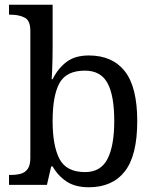

<svg xmlns="http://www.w3.org/2000/svg" viewBox="-20 -780 654 810"><path d="M355 10Q297 10 260.5 -14.5Q224 -39 202 -78H196L178 0H18V-42H26Q49 -42 67.5 -47Q86 -52 97 -67.5Q108 -83 108 -114V-650Q108 -694 83.5 -706Q59 -718 26 -718H18V-760H202V-576Q202 -559 201.5 -532.5Q201 -506 200 -481.5Q199 -457 198 -446H202Q225 -492 261 -519Q297 -546 355 -546Q454 -546 506.5 -479.5Q559 -413 559 -269Q559 -124 506.5 -57Q454 10 355 10ZM339 -54Q405 -54 433.5 -109.5Q462 -165 462 -270Q462 -377 433.5 -429.5Q405 -482 338 -482Q260 -482 231 -429.5Q202 -377 202 -269Q202 -165 231 -109.5Q260 -54 339 -54Z"/></svg>

Font: Noto Serif NP Hmong
Style: Regular
Weight: 400
Designer: Dalton Maag Ltd
Foundry: Dalton Maag Ltd
Version: Version 1.001